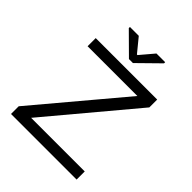

<svg xmlns="http://www.w3.org/2000/svg" viewBox="-204 -837 952 952"><g transform="rotate(45 272.0 -361.0)"><path d="M37 0V-54L417 -506H68V-563H499V-508L121 -57H497V0ZM258 -606 149 -714V-722H211L270 -650H274L335 -722H396V-714L286 -606Z"/></g></svg>

Font: Darker Grotesque Light Medium
Style: Regular
Weight: 500
Version: Version 1.000;gftools[0.9.28]